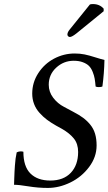

<svg xmlns="http://www.w3.org/2000/svg" viewBox="-20 -924 539 954"><path d="M499 -626Q497.6 -559.6 488.8 -494.1Q482.9 -491.2 470.2 -491.2Q460.9 -491.2 455.1 -494.1Q453.1 -517.6 450.4 -533.2Q447.8 -548.8 440.4 -567.1Q433.1 -585.4 422.1 -596.4Q411.1 -607.4 391.8 -614.7Q372.6 -622.1 346.2 -622.1Q296.4 -622.1 259.3 -587.9Q222.2 -553.7 222.2 -502.9Q222.2 -467.3 244.4 -438.2Q266.6 -409.2 297.9 -393.1L342.8 -369.1Q372.1 -354 392.3 -339.1Q412.6 -324.2 428.7 -304.4Q444.8 -284.7 452.4 -259.3Q460 -233.9 460 -201.2Q460 -143.6 422.6 -94Q385.3 -44.4 329.6 -17.3Q273.9 9.8 217.8 9.8Q168.9 9.8 121.6 2Q74.2 -5.9 49.8 -5.9Q49.8 -10.7 50.8 -36.4Q51.8 -62 52.2 -71.3Q52.7 -80.6 54 -100.3Q55.2 -120.1 57.4 -135.7Q59.6 -151.4 63 -167Q72.8 -171.9 83 -171.9Q90.3 -171.9 96.2 -169.9Q96.2 -96.7 131.3 -61.8Q166.5 -26.9 230 -26.9Q295.4 -26.9 331.8 -65.4Q368.2 -104 368.2 -168.9Q368.2 -209.5 346.9 -235.8Q325.7 -262.2 287.1 -284.2L258.8 -299.8Q232.9 -314.5 213.4 -329.1Q193.8 -343.8 176.3 -363.3Q158.7 -382.8 149.4 -407Q140.1 -431.2 140.1 -459Q140.1 -514.2 170.2 -560.5Q200.2 -606.9 248.5 -632.6Q296.9 -658.2 351.1 -658.2Q377.4 -658.2 400.1 -653.6Q422.9 -648.9 451.9 -639.6Q481 -630.4 499 -626ZM426.8 -901.9Q432.6 -903.8 441.9 -903.8Q475.1 -903.8 495.1 -880.9V-868.2L360.8 -758.8Q337.4 -740.2 327.1 -740.2Q322.3 -740.2 318.6 -743.9Q314.9 -747.6 314.9 -752Q314.9 -763.2 325.2 -775.9Z"/></svg>

Font: Common Serif News
Style: Italic
Weight: 450
Italic angle: -12°
Designer: Philipp H. Poll, Khaled Hosny
Foundry: Stefan Peev, Context Ltd.
Version: Version 1.026